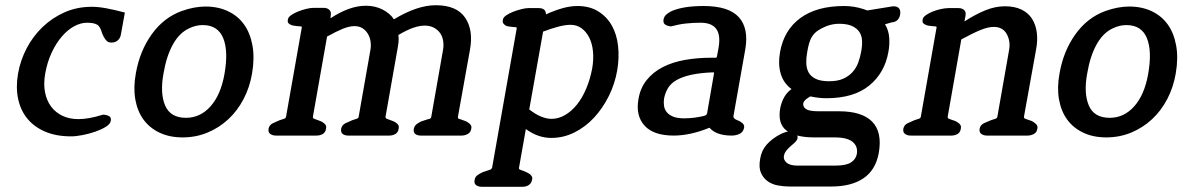

<svg xmlns="http://www.w3.org/2000/svg" viewBox="-20 -519 4572 735"><path d="M252 3Q195 3 153 -15Q111 -33 85 -64.5Q59 -96 49.5 -140Q40 -184 49 -237Q58 -288 82 -334Q106 -380 143 -415.5Q180 -451 227.5 -472Q275 -493 331 -493Q356 -493 386 -487.5Q416 -482 458 -471L443 -388Q441 -374 431.5 -365Q422 -356 406 -356Q393 -356 385 -366Q377 -376 371 -391Q368 -403 363 -412Q359 -420 353 -424Q344 -429 334 -430.5Q324 -432 313 -432Q289 -432 264 -418.5Q239 -405 217 -379.5Q195 -354 178 -318Q161 -282 153 -237Q146 -197 152.5 -165Q159 -133 176 -110.5Q193 -88 219.5 -75.5Q246 -63 280 -63Q299 -63 322 -67Q345 -71 374 -80Q386 -80 396.5 -75Q407 -70 404 -56Q402 -44 385 -33.5Q368 -23 345 -15Q322 -7 296.5 -2Q271 3 252 3Z M679 7Q629 7 591 -11Q553 -29 529.5 -61Q506 -93 498 -138.5Q490 -184 500 -238Q515 -324 561 -388Q607 -452 676 -477Q724 -494 767 -494Q815 -494 853 -476Q891 -458 914.5 -425Q938 -392 946.5 -344.5Q955 -297 945 -238Q936 -185 912.5 -140Q889 -95 854 -62.5Q819 -30 774.5 -11.5Q730 7 679 7ZM756 -423Q730 -423 705 -411Q667 -394 642 -349Q617 -304 606 -238Q592 -163 612 -115.5Q632 -68 692 -68Q747 -68 786 -112Q825 -156 839 -234Q855 -323 834.5 -373Q814 -423 756 -423Z M1747 0H1591Q1578 0 1570 -6Q1562 -12 1564 -26Q1566 -35 1571.5 -40.5Q1577 -46 1583 -49Q1589 -53 1595 -55Q1601 -57 1607 -59Q1615 -62 1622.5 -63.5Q1630 -65 1631 -72L1676 -328Q1679 -345 1676.5 -362Q1674 -379 1665 -392Q1656 -405 1641 -413Q1626 -421 1606 -421Q1586 -421 1561.5 -412.5Q1537 -404 1505 -385Q1507 -371 1505.5 -357Q1504 -343 1501 -328L1456 -73Q1455 -66 1461.5 -64Q1468 -62 1475 -59Q1480 -57 1485.5 -55Q1491 -53 1496 -49Q1501 -46 1504.5 -40.5Q1508 -35 1506 -26Q1504 -12 1493.5 -6Q1483 0 1470 0H1313Q1300 0 1292 -6Q1284 -12 1286 -26Q1289 -41 1303 -47.5Q1317 -54 1329 -59Q1337 -62 1344.5 -64Q1352 -66 1353 -72L1398 -328Q1401 -344 1398.5 -360.5Q1396 -377 1388 -390Q1380 -403 1367.5 -411Q1355 -419 1337 -419Q1317 -419 1291.5 -408.5Q1266 -398 1232 -379L1178 -73Q1177 -66 1183.5 -64Q1190 -62 1197 -59Q1202 -57 1207.5 -55Q1213 -53 1218 -49Q1223 -46 1226.5 -40.5Q1230 -35 1228 -26Q1226 -12 1215.5 -6Q1205 0 1192 0H1036Q1024 0 1015 -6Q1006 -12 1008 -26Q1011 -41 1025 -47.5Q1039 -54 1051 -59Q1059 -62 1066.5 -64Q1074 -66 1075 -72L1135 -412Q1137 -418 1130.5 -418Q1124 -418 1118 -419Q1112 -420 1106.5 -420.5Q1101 -421 1096 -423Q1090 -425 1085 -429.5Q1080 -434 1082 -444Q1083 -453 1094.5 -461Q1106 -469 1121 -475Q1136 -481 1152.5 -485Q1169 -489 1181 -489H1219Q1233 -489 1241 -481Q1249 -473 1246 -459L1245 -449Q1280 -472 1314 -484.5Q1348 -497 1381 -497Q1416 -497 1444.5 -482.5Q1473 -468 1488 -445Q1577 -499 1648 -499Q1728 -499 1760.5 -451.5Q1793 -404 1779 -328L1733 -72Q1732 -65 1738.5 -63.5Q1745 -62 1752 -59Q1758 -57 1763 -55Q1768 -53 1773 -49Q1778 -46 1782 -40.5Q1786 -35 1784 -26Q1782 -12 1770.5 -6Q1759 0 1747 0Z M2070 -464Q2103 -479 2133 -487.5Q2163 -496 2191 -496Q2237 -496 2270 -475.5Q2303 -455 2322 -421.5Q2341 -388 2346 -343.5Q2351 -299 2343 -251Q2334 -198 2310.5 -151Q2287 -104 2254 -68.5Q2221 -33 2179 -12Q2137 9 2090 9Q2066 9 2042 1Q2018 -7 1993 -25L1967 122Q1965 129 1972 131Q1979 133 1986 136Q1991 138 1996 140.5Q2001 143 2006 146Q2011 149 2015 155Q2019 161 2017 169Q2014 183 2004 189.5Q1994 196 1980 196H1824Q1812 196 1803 190Q1794 184 1797 169Q1799 158 1808 151.5Q1817 145 1828 140Q1831 139 1834 138Q1837 137 1840 136Q1848 133 1855 131Q1862 129 1864 122L1958 -410Q1959 -415 1952.5 -415Q1946 -415 1940 -416Q1935 -417 1929 -417.5Q1923 -418 1918 -420Q1912 -423 1907.5 -428.5Q1903 -434 1905 -443Q1906 -452 1917.5 -460Q1929 -468 1944.5 -474Q1960 -480 1976 -484Q1992 -488 2003 -488H2042Q2070 -488 2070 -464ZM2164 -424Q2144 -424 2117.5 -417Q2091 -410 2059 -398L2006 -100Q2032 -80 2053 -72Q2074 -64 2091 -64Q2118 -64 2143 -78.5Q2168 -93 2188.5 -118.5Q2209 -144 2224 -179.5Q2239 -215 2247 -257Q2253 -292 2250 -322.5Q2247 -353 2235.5 -375.5Q2224 -398 2206 -411Q2188 -424 2164 -424Z M2781 0Q2722 0 2696 -30Q2622 0 2559 0Q2482 0 2447.5 -38Q2413 -76 2424 -139Q2431 -182 2455.5 -212.5Q2480 -243 2517 -262Q2554 -281 2601.5 -289.5Q2649 -298 2702 -298H2718Q2722 -298 2723 -299Q2724 -300 2725 -305L2731 -338Q2747 -432 2662 -432Q2633 -432 2605.5 -429Q2578 -426 2549 -418Q2536 -419 2527 -424.5Q2518 -430 2520 -444Q2522 -456 2531.5 -464Q2541 -472 2552 -477Q2597 -496 2673 -496Q2770 -496 2808.5 -453Q2847 -410 2833 -330L2788 -76Q2785 -66 2802 -59Q2812 -56 2819 -50Q2824 -47 2827 -41.5Q2830 -36 2828 -28Q2824 -12 2810 -6Q2796 0 2781 0ZM2713 -236Q2714 -241 2713 -241.5Q2712 -242 2708 -242Q2659 -240 2625.5 -232.5Q2592 -225 2570 -212.5Q2548 -200 2537 -181.5Q2526 -163 2522 -141Q2520 -127 2522 -113.5Q2524 -100 2532.5 -89.5Q2541 -79 2557 -72.5Q2573 -66 2599 -66Q2636 -66 2674 -75Q2686 -78 2687 -86Z M3162 195H3001Q2981 195 2958.5 191Q2936 187 2919 175Q2902 163 2893 142.5Q2884 122 2890 89Q2895 57 2915 34.5Q2935 12 2967 -5Q2992 -17 3004 -16Q3017 -16 3026 -8Q3035 0 3033 11Q3031 19 3020 29Q3016 32 3012.5 35.5Q3009 39 3004 43Q2995 51 2989 59Q2983 67 2981 77Q2978 92 2991 103.5Q3004 115 3034 115H3176Q3219 115 3237.5 103Q3256 91 3260 71Q3265 42 3244.5 24.5Q3224 7 3175 7H3097Q3025 7 2990.5 -19.5Q2956 -46 2967 -106Q2972 -129 2982 -147Q2992 -165 3010 -178Q2979 -201 2968.5 -237.5Q2958 -274 2966 -319Q2981 -404 3044 -450Q3107 -496 3211 -496Q3250 -496 3286 -484L3300 -479L3399 -495Q3416 -495 3422 -486.5Q3428 -478 3426 -464Q3421 -435 3392 -433L3368 -426Q3382 -403 3384 -375Q3386 -347 3381 -321Q3367 -240 3307.5 -191.5Q3248 -143 3144 -143Q3114 -143 3082 -150L3074 -145Q3071 -143 3066.5 -139.5Q3062 -136 3060 -133Q3056 -129 3055 -124Q3053 -110 3065.5 -101.5Q3078 -93 3114 -93H3192Q3280 -93 3319 -53Q3358 -13 3344 67Q3332 132 3285.5 163.5Q3239 195 3162 195ZM3192 -428Q3168 -428 3144 -419Q3124 -411 3111 -402Q3098 -393 3090 -381Q3082 -369 3077.5 -353.5Q3073 -338 3070 -319Q3066 -298 3066.5 -278Q3067 -258 3075 -242.5Q3083 -227 3102 -217.5Q3121 -208 3154 -208Q3186 -208 3207.5 -217.5Q3229 -227 3243.5 -243Q3258 -259 3265.5 -279.5Q3273 -300 3277 -323Q3281 -345 3280 -364Q3279 -383 3269.5 -397Q3260 -411 3241.5 -419.5Q3223 -428 3192 -428Z M3914 0H3758Q3746 0 3737 -6Q3728 -12 3730 -26Q3733 -41 3747 -47.5Q3761 -54 3774 -59Q3782 -62 3789.5 -64Q3797 -66 3798 -72L3843 -328Q3849 -361 3834 -388.5Q3819 -416 3784 -416Q3762 -416 3732 -403.5Q3702 -391 3660 -368L3608 -73Q3607 -66 3613.5 -64Q3620 -62 3627 -59Q3639 -56 3648 -49Q3653 -46 3656.5 -40.5Q3660 -35 3658 -26Q3656 -12 3645.5 -6Q3635 0 3622 0H3466Q3454 0 3445 -6Q3436 -12 3438 -26Q3441 -41 3455 -47.5Q3469 -54 3481 -59Q3489 -62 3496.5 -64Q3504 -66 3505 -72L3565 -412Q3567 -418 3560.5 -418Q3554 -418 3548 -419Q3542 -420 3536.5 -420.5Q3531 -421 3526 -423Q3520 -425 3515 -429.5Q3510 -434 3512 -444Q3513 -453 3524.5 -461Q3536 -469 3551 -475Q3566 -481 3582.5 -484.5Q3599 -488 3611 -488H3649Q3663 -488 3671 -480.5Q3679 -473 3676 -458L3672 -437Q3714 -464 3752 -479.5Q3790 -495 3827 -495Q3864 -495 3890 -482.5Q3916 -470 3930.5 -447.5Q3945 -425 3949 -394.5Q3953 -364 3946 -328L3900 -73Q3899 -66 3906 -64Q3913 -62 3920 -59Q3932 -56 3940 -49Q3945 -46 3949 -40.5Q3953 -35 3951 -26Q3949 -12 3937.5 -6Q3926 0 3914 0Z M4215 7Q4165 7 4127 -11Q4089 -29 4065.5 -61Q4042 -93 4034 -138.5Q4026 -184 4036 -238Q4051 -324 4097 -388Q4143 -452 4212 -477Q4260 -494 4303 -494Q4351 -494 4389 -476Q4427 -458 4450.5 -425Q4474 -392 4482.5 -344.5Q4491 -297 4481 -238Q4472 -185 4448.5 -140Q4425 -95 4390 -62.5Q4355 -30 4310.5 -11.5Q4266 7 4215 7ZM4292 -423Q4266 -423 4241 -411Q4203 -394 4178 -349Q4153 -304 4142 -238Q4128 -163 4148 -115.5Q4168 -68 4228 -68Q4283 -68 4322 -112Q4361 -156 4375 -234Q4391 -323 4370.5 -373Q4350 -423 4292 -423Z"/></svg>

Font: Jura
Style: Bold Italic
Weight: 700
Designer: Ed Merritt
Foundry: Ten by Twenty
Version: Version 1.007